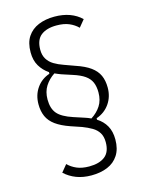

<svg xmlns="http://www.w3.org/2000/svg" viewBox="-128 -787 774 1019"><g transform="rotate(-15 259.5 -277.5)"><path d="M417 3Q417 55 395 89Q373 123 334.5 139Q296 155 246 155Q200 155 163.5 141Q127 127 99 101L131 62Q151 82 179 94Q207 106 247 106Q302 106 333 82Q364 58 364 4Q364 -27 351.5 -47.5Q339 -68 316 -81.5Q293 -95 264 -106L205 -126Q156 -143 126.5 -164.5Q97 -186 84 -215Q71 -244 71 -282Q71 -333 97.5 -371Q124 -409 169 -424V-433Q139 -453 120.5 -484Q102 -515 102 -559Q102 -612 124 -645Q146 -678 184.5 -694Q223 -710 272 -710Q319 -710 356 -696.5Q393 -683 420 -657L388 -618Q368 -638 340 -650Q312 -662 271 -662Q217 -662 186 -638Q155 -614 155 -559Q155 -529 168 -508Q181 -487 203.5 -473.5Q226 -460 255 -450L313 -429Q364 -412 393.5 -390.5Q423 -369 436 -340.5Q449 -312 449 -273Q449 -223 422.5 -185Q396 -147 350 -131V-123Q382 -103 399.5 -72Q417 -41 417 3ZM395 -261Q395 -294 385 -317Q375 -340 351.5 -356.5Q328 -373 287 -386L229 -405Q221 -408 212.5 -411.5Q204 -415 195 -419Q163 -398 143.5 -367.5Q124 -337 124 -294Q124 -245 147.5 -217Q171 -189 232 -169L290 -150Q299 -147 307 -144Q315 -141 323 -137Q356 -158 375.5 -188Q395 -218 395 -261Z"/></g></svg>

Font: IBM Plex Sans Condensed Light
Style: Regular
Weight: 300
Width: 3
Designer: Mike Abbink, Paul van der Laan, Pieter van Rosmalen
Foundry: Bold Monday
Version: Version 3.201